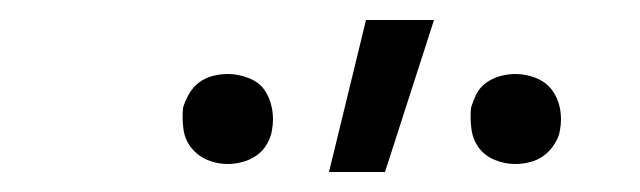

<svg xmlns="http://www.w3.org/2000/svg" viewBox="-20 -772 640 192"><path d="M495 -608Q485 -608 475 -612Q465 -616 459 -624Q453 -632 451.5 -642.5Q450 -653 451 -664Q453 -671 456.5 -678Q460 -685 466.5 -689.5Q473 -694 480.5 -696Q488 -698 495 -698Q506 -698 516 -694Q526 -690 532 -682Q538 -674 540 -663.5Q542 -653 540 -642Q539 -635 534.5 -628Q530 -621 524 -616.5Q518 -612 510.5 -610Q503 -608 495 -608ZM208 -608Q197 -608 187.5 -612Q178 -616 171.5 -624Q165 -632 163.5 -642.5Q162 -653 163 -664Q165 -671 169 -678Q173 -685 179 -689.5Q185 -694 192.5 -696Q200 -698 208 -698Q218 -698 228.5 -694Q239 -690 244.5 -682Q250 -674 252 -663.5Q254 -653 252 -642Q251 -635 247 -628Q243 -621 236.5 -616.5Q230 -612 222.5 -610Q215 -608 208 -608ZM309 -600 346 -752H414L365 -600Z"/></svg>

Font: Iosevka Light Extended Oblique
Style: Regular
Weight: 300
Width: 7
Italic angle: -9°
Monospace: yes
Designer: Belleve Invis
Foundry: Belleve Invis
Version: Version 32.5.0; ttfautohint (v1.8.4)